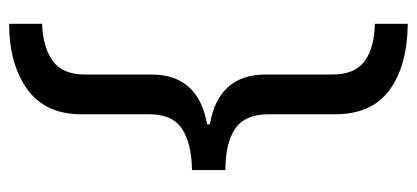

<svg xmlns="http://www.w3.org/2000/svg" viewBox="-266 -488 912 420"><g transform="rotate(90 190.0 -278.0)"><path d="M32 86Q84 84 113.5 62.5Q143 41 143 -8V-153Q143 -256 252 -275V-281Q143 -300 143 -403V-549Q143 -598 114 -619.5Q85 -641 32 -642V-714Q124 -713 177 -674Q230 -635 230 -555V-409Q230 -358 261.5 -336.5Q293 -315 352 -315V-242Q293 -241 261.5 -220Q230 -199 230 -149V0Q230 79 175 118.5Q120 158 32 158Z"/></g></svg>

Font: Noto Sans Inscriptional Pahlavi
Style: Regular
Weight: 400
Designer: Monotype Design Team
Foundry: Monotype Imaging Inc.
Version: Version 2.003; ttfautohint (v1.8.4.7-5d5b)